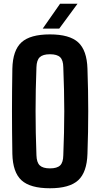

<svg xmlns="http://www.w3.org/2000/svg" viewBox="-20 -992 533 1021"><path d="M245.6 9.1Q140.7 9.1 94.3 -33.3Q47.9 -75.8 45.7 -174.1Q44.7 -235.9 44.2 -291.5Q43.7 -347 43.7 -401Q43.7 -454.9 44.2 -510.3Q44.7 -565.7 45.7 -626.5Q47.9 -724.6 94.3 -766.9Q140.7 -809.1 245.6 -809.1Q349.4 -809.1 395.7 -766.9Q442.1 -724.6 445.1 -626.5Q447.3 -565.4 448.2 -509.9Q449.2 -454.5 449.2 -400.4Q449.2 -346.3 448.2 -290.9Q447.3 -235.5 445.1 -174.1Q442.1 -75.8 395.7 -33.3Q349.4 9.1 245.6 9.1ZM245.6 -96.6Q283.6 -96.6 299.9 -112.5Q316.1 -128.4 316.6 -166.4Q319 -228.1 320.4 -286Q321.8 -343.8 321.8 -400.3Q321.8 -456.8 320.4 -514.9Q319 -573 316.6 -634.2Q316.1 -671.9 299.9 -687.7Q283.6 -703.5 245.6 -703.5Q208 -703.5 191.4 -687.7Q174.8 -671.9 173.8 -634.2Q171.4 -573.4 170.3 -515.6Q169.2 -457.7 169.2 -401Q169.2 -344.3 170.3 -286.5Q171.4 -228.6 173.8 -166.4Q174.8 -128.4 191.4 -112.5Q208 -96.6 245.6 -96.6ZM207.2 -840 299.6 -972.3H392.4L295.1 -840Z"/></svg>

Font: Big Shoulders Thin
Style: Regular
Weight: 100
Version: Version 2.002